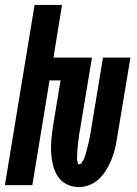

<svg xmlns="http://www.w3.org/2000/svg" viewBox="-39 -755 559 783"><path d="M283 8Q256 8 233 -3.5Q210 -15 196.5 -36Q183 -57 177 -82Q171 -107 169.5 -133Q168 -159 170.5 -186Q173 -213 177 -240L208 -427H163L93 0H-19L102 -735H214L179 -520H336L287 -224Q286 -219 285 -214Q284 -209 283.5 -204Q283 -199 282.5 -193.5Q282 -188 281 -183Q280 -178 279.5 -173Q279 -168 278.5 -162.5Q278 -157 277.5 -152Q277 -147 276.5 -142Q276 -137 276 -132Q276 -127 275.5 -121.5Q275 -116 275 -111Q275 -106 276 -101Q277 -96 278 -90.5Q279 -85 284 -85Q290 -85 294.5 -91.5Q299 -98 302 -104Q305 -110 307 -116.5Q309 -123 311 -129Q313 -135 314.5 -141.5Q316 -148 317.5 -154.5Q319 -161 321 -167.5Q323 -174 324 -180Q325 -186 326.5 -192.5Q328 -199 329 -206L381 -520H493L438 -190Q435 -169 429.5 -147Q424 -125 415.5 -104Q407 -83 395 -63Q383 -43 366 -26.5Q349 -10 327 -1Q305 8 283 8Z"/></svg>

Font: Iosevka Heavy
Style: Italic
Weight: 900
Italic angle: -9°
Monospace: yes
Designer: Belleve Invis
Foundry: Belleve Invis
Version: Version 32.5.0; ttfautohint (v1.8.4)